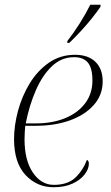

<svg xmlns="http://www.w3.org/2000/svg" viewBox="-20 -776 468 806"><path d="M205 10Q135 10 87 -41.5Q39 -93 39 -192Q39 -249 55.5 -310.5Q72 -372 104.5 -425.5Q137 -479 185 -512.5Q233 -546 295 -546Q350 -546 380.5 -516.5Q411 -487 411 -434Q411 -377 373.5 -335Q336 -293 273 -270.5Q210 -248 132 -248H86Q85 -241 84 -222Q83 -203 83 -191Q83 -103 118 -51.5Q153 0 206 0Q265 0 297 -31Q329 -62 345 -105Q353 -101 353 -89Q353 -67 335.5 -44Q318 -21 285 -5.5Q252 10 205 10ZM130 -258Q200 -258 253.5 -280Q307 -302 337.5 -342.5Q368 -383 368 -438Q368 -490 349 -513Q330 -536 291 -536Q238 -536 198 -498Q158 -460 130.5 -397Q103 -334 88 -258ZM263 -604Q288 -636 313.5 -676Q339 -716 359 -756H402V-748Q388 -727 366 -699.5Q344 -672 318.5 -644.5Q293 -617 271 -596H262Z"/></svg>

Font: Noto Serif Display ExtraLight
Style: Italic
Weight: 200
Italic angle: -12°
Designer: Monotype Design Team
Foundry: Monotype Imaging Inc.
Version: Version 2.009